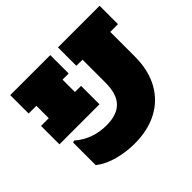

<svg xmlns="http://www.w3.org/2000/svg" viewBox="-179 -1002 1242 1242"><g transform="rotate(-45 442.0 -381.0)"><path d="M401.9 14.2Q326.2 14.2 252.2 -5.1Q178.2 -24.4 124.5 -65.9V-272L137.7 -277.8Q184.1 -237.3 238.8 -217.8Q293.5 -198.2 356.4 -198.2Q451.7 -198.2 499 -246.3Q546.4 -294.4 546.4 -398.9V-608.9H490.2V-777.3H871.1V-608.9H800.3V-386.2Q800.3 -258.8 750.7 -169.2Q701.2 -79.6 611.8 -32.7Q522.5 14.2 401.9 14.2ZM53.7 -327.1V-495.6H124.5V-608.9H53.7V-777.3H419.9V-608.9H363.8V-495.6H419.9V-327.1Z"/></g></svg>

Font: Bevan
Style: Regular
Weight: 400
Designer: Vernon Adams
Foundry: Vernon Adams
Version: Version 2.100; ttfautohint (v1.8.3)